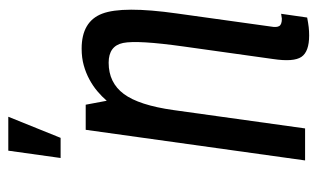

<svg xmlns="http://www.w3.org/2000/svg" viewBox="-174 -596 780 472"><g transform="rotate(-90 216.0 -360.0)"><path d="M297.9 -482.9Q339.1 -482.9 346.4 -447.4Q353.6 -411.9 337.7 -298.6L306.9 -78.7Q299.3 -28.1 312.1 -9.1Q324.9 10 364.9 10Q374.7 10 385.1 8.9Q395.4 7.7 408.9 5.1L418.1 -58.9Q407.6 -57.1 405.9 -57.1Q391.9 -57.1 388 -63.5Q384.1 -69.9 386.7 -83.9L418.9 -315.1Q437.7 -448.3 418.4 -498.8Q399.1 -549.3 332.4 -549.3Q310 -549.3 291.4 -544.1Q272.7 -538.9 256.7 -530.2Q240.7 -521.6 227.8 -510.7Q214.9 -499.9 204.3 -487.6L194.6 -539.3H132.9L57.6 0H136.3L181.4 -323.4Q193.3 -408.4 221 -445.6Q248.7 -482.9 297.9 -482.9ZM63.6 -601H113.1L165 -729.6H81.6Z"/></g></svg>

Font: Secuela ExtLt
Style: Italic
Weight: 200
Italic angle: -8°
Designer: Fernando Haro
Foundry: deFharo
Version: Version 1.704